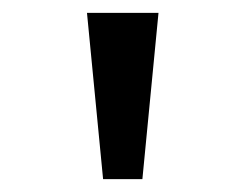

<svg xmlns="http://www.w3.org/2000/svg" viewBox="-20 -749 366 298"><path d="M140 -471 115 -729H226L201 -471Z"/></svg>

Font: lbangla15
Style: Book
Weight: 400
Designer: Jelle Bosma - Monotype Design Team
Foundry: Monotype Imaging Inc.
Version: Version 2.003